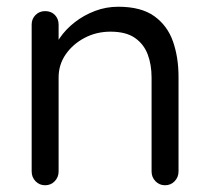

<svg xmlns="http://www.w3.org/2000/svg" viewBox="-20 -550 624 570"><path d="M331 -530Q399 -530 438 -502Q477 -474 493.5 -427Q510 -380 510 -322V-41Q510 -24 498.5 -12Q487 0 470 0Q453 0 441.5 -12Q430 -24 430 -41V-320Q430 -358 418.5 -388.5Q407 -419 380.5 -437.5Q354 -456 308 -456Q266 -456 231 -437.5Q196 -419 175 -388.5Q154 -358 154 -320V-41Q154 -24 142.5 -12Q131 0 114 0Q97 0 85.5 -12Q74 -24 74 -41V-477Q74 -494 85.5 -505.5Q97 -517 114 -517Q132 -517 143 -505.5Q154 -494 154 -477V-406L134 -384Q139 -410 157 -436.5Q175 -463 202 -484Q229 -505 262 -517.5Q295 -530 331 -530Z"/></svg>

Font: Quicksand Light Medium
Style: Regular
Weight: 500
Version: Version 3.006